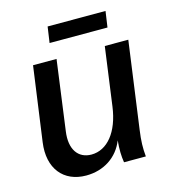

<svg xmlns="http://www.w3.org/2000/svg" viewBox="-106 -782 793 884"><g transform="rotate(-15 290.0 -340.5)"><path d="M197 14C281 14 349 -31 378 -105C374 -62 375 -31 380 0H484C480 -41 481 -75 488 -125L545 -540H433L395 -262C379 -143 320 -73 245 -73C182 -73 146 -123 158 -207L203 -540H91L42 -186C25 -64 89 14 197 14ZM191 -619H467L478 -695H202Z"/></g></svg>

Font: Ronzino Medium
Style: Italic
Weight: 500
Italic angle: -7.99998°
Designer: Nunzio Mazzaferro
Foundry: Collletttivo
Version: Version 1.000;Glyphs 3.3 (3337)